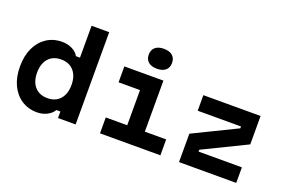

<svg xmlns="http://www.w3.org/2000/svg" viewBox="-110 -1259 2470 1658"><g transform="rotate(20 1125.0 -429.5)"><path d="M312 16Q230 16 168.5 -24.5Q107 -65 73 -137.5Q39 -210 39 -307Q39 -405 73 -477.5Q107 -550 168.5 -590.5Q230 -631 312 -631Q361 -631 402.5 -610.5Q444 -590 463 -555H500V-848H662V0H500V-60H463Q444 -26 402.5 -5Q361 16 312 16ZM354 -130Q428 -130 470 -177.5Q512 -225 512 -308Q512 -390 470 -437.5Q428 -485 354 -485Q280 -485 238 -437.5Q196 -390 196 -307Q196 -225 238 -177.5Q280 -130 354 -130Z M886 -615H1245V-146H1441V0H886V-146H1083V-469H886ZM1156 -692Q1105 -692 1077 -716Q1049 -740 1049 -783Q1049 -827 1077 -851Q1105 -875 1156 -875Q1207 -875 1235 -851Q1263 -827 1263 -783Q1263 -740 1235 -716Q1207 -692 1156 -692Z M1612 -615H2138V-354L1740 -160V-143H2138V0H1612V-261L2010 -455V-472H1612Z"/></g></svg>

Font: Martian Mono SemiExpanded
Style: Bold
Weight: 700
Width: 6
Designer: Roman Shamin
Foundry: Evil Martians
Version: Version 1.000